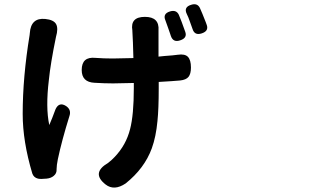

<svg xmlns="http://www.w3.org/2000/svg" viewBox="-20 -816 1540 896"><path d="M472.7 44.9Q404.3 -8.8 484.4 -55.7Q502 -69.3 515.6 -84Q568.4 -139.6 586.9 -212.9Q604.5 -279.3 604.5 -405.3V-428.7Q603.5 -428.7 601.6 -428.7Q538.1 -426.8 507.8 -426.8Q466.8 -426.8 420.9 -429.7Q361.3 -432.6 361.3 -489.3Q361.3 -552.7 425.8 -545.9Q463.9 -543 505.9 -543Q534.2 -543 596.7 -544.9Q600.6 -544.9 602.5 -544.9Q600.6 -627 597.7 -671.9Q597.7 -672.9 597.7 -673.8Q586.9 -737.3 656.2 -737.3Q724.6 -737.3 719.7 -673.8Q719.7 -672.9 719.7 -671.9Q719.7 -612.3 719.7 -551.8Q729.5 -552.7 748 -554.7Q790 -557.6 809.6 -560.5Q842.8 -565.4 856.9 -550.8Q871.1 -536.1 871.1 -501Q871.1 -471.7 859.9 -457.5Q848.6 -443.4 820.3 -440.4Q789.1 -437.5 720.7 -433.6V-404.3Q720.7 -307.6 714.8 -251Q708 -177.7 688.5 -124Q654.3 -30.3 566.4 40Q512.7 76.2 472.7 44.9ZM157.2 17.6Q137.7 12.7 130.9 -5.9Q85.9 -156.2 85.9 -284.2Q85.9 -456.1 118.2 -652.3Q118.2 -654.3 118.7 -657.2Q119.1 -660.2 119.1 -661.1Q124 -734.4 191.4 -727.5Q230.5 -723.6 241.7 -703.6Q252.9 -683.6 241.2 -643.6Q215.8 -520.5 208 -442.4Q192.4 -313.5 210 -232.4Q223.6 -263.7 239.3 -306.6Q255.9 -341.8 288.1 -321.3Q314.5 -303.7 303.7 -273.4Q268.6 -161.1 250 -73.2Q244.1 -43.9 244.1 -27.3Q244.1 -26.4 244.1 -25.4Q245.1 -6.8 230.5 4.9Q217.8 15.6 197.3 17.6Q169.9 20.5 157.2 17.6ZM777.3 -648.4Q776.4 -651.4 774.4 -657.2Q768.6 -675.8 764.6 -685.5Q762.7 -691.4 758.3 -703.1Q753.9 -714.8 752 -720.7Q738.3 -752 773.4 -762.7Q802.7 -771.5 814.5 -747.1Q826.2 -719.7 844.7 -667Q854.5 -638.7 821.3 -627.9Q788.1 -616.2 777.3 -648.4ZM878.9 -679.7Q875 -692.4 865.2 -717.8Q863.3 -723.6 858.9 -734.9Q854.5 -746.1 851.6 -751Q835.9 -783.2 873 -793.9Q901.4 -802.7 913.1 -778.3Q922.9 -756.8 940.4 -711.9Q943.4 -702.1 945.3 -698.2Q954.1 -670.9 921.4 -660.2Q888.7 -649.4 878.9 -679.7Z"/></svg>

Font: Bpmf GenSen Rounded B
Style: B
Weight: 700
Foundry: But Ko
Version: Version 1.320